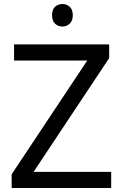

<svg xmlns="http://www.w3.org/2000/svg" viewBox="-20 -935 612 955"><path d="M533 0H38V-68L414 -634H50V-714H523V-646L147 -80H533ZM291 -915Q311 -915 326.5 -901.5Q342 -888 342 -859Q342 -831 326.5 -817Q311 -803 291 -803Q269 -803 254 -817Q239 -831 239 -859Q239 -888 254 -901.5Q269 -915 291 -915Z"/></svg>

Font: RS Noto Sans
Style: Regular
Weight: 400
Designer: Monotype Design Team
Foundry: Monotype Imaging Inc.
Version: Version 3.10